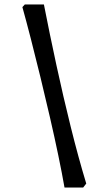

<svg xmlns="http://www.w3.org/2000/svg" viewBox="-20 -727 470 866"><path d="M271 119Q260 56 243 -26Q226 -108 205 -199Q184 -290 162 -380.5Q140 -471 119 -552.5Q98 -634 81 -695L92 -707H178Q204 -574 234.5 -433Q265 -292 299 -155Q333 -18 369 101L355 119Z"/></svg>

Font: Labrada
Style: Bold Italic
Weight: 700
Italic angle: -7°
Designer: Mercedes Jáuregui
Foundry: Omnibus-Type Team
Version: Version 1.000; ttfautohint (v1.8.4.7-5d5b)